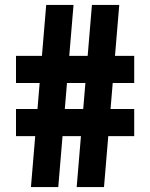

<svg xmlns="http://www.w3.org/2000/svg" viewBox="-20 -760 610 780"><path d="M291.5 0 353.5 -740H464.5L402.5 0ZM45 -207V-317.2H525.2V-207ZM105.7 0 167.7 -740H278.7L216.7 0ZM45 -422.8V-533H525.2V-422.8Z"/></svg>

Font: Encode Sans Condensed Thin
Style: Regular
Weight: 100
Width: 3
Designer: Multiple Designers
Foundry: Impallari Type
Version: Version 3.002